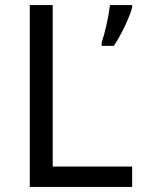

<svg xmlns="http://www.w3.org/2000/svg" viewBox="-20 -734 564 754"><path d="M97 0H499V-80H187V-714H97ZM499 -705V-714H412C407 -671 392 -604 379 -566V-554H427C457 -598 490 -669 499 -705Z"/></svg>

Font: Noto Sans Lycian
Style: Regular
Weight: 400
Designer: Monotype Design Team
Foundry: Monotype Imaging Inc.
Version: Version 2.002